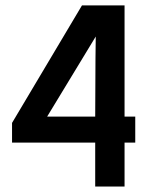

<svg xmlns="http://www.w3.org/2000/svg" viewBox="-20 -680 545 700"><path d="M473.1 -254.9V-160.2H434.1V0H327.1V-160.2H23.9V-231.9L278.8 -660.2H434.1V-254.9ZM151.9 -254.9H327.1L328.1 -466.8L329.1 -546.9Z"/></svg>

Font: Human Sans Medium
Style: Regular
Weight: 500
Designer: Tim Radville
Foundry: Continuum
Version: Version 1.000;FEAKit 1.0